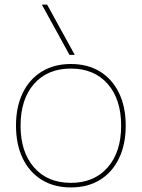

<svg xmlns="http://www.w3.org/2000/svg" viewBox="-20 -810 620 840"><path d="M290 10Q217 10 163 -23Q109 -56 79.5 -117Q50 -178 50 -260Q50 -343 79.5 -403.5Q109 -464 163 -497Q217 -530 290 -530Q364 -530 417.5 -497Q471 -464 500.5 -403.5Q530 -343 530 -260Q530 -178 500.5 -117Q471 -56 417.5 -23Q364 10 290 10ZM290 -10Q392 -10 451 -77.5Q510 -145 510 -260Q510 -376 451 -443Q392 -510 290 -510Q188 -510 129 -443Q70 -376 70 -260Q70 -145 129 -77.5Q188 -10 290 -10ZM284 -570 163 -790H186L307 -570Z"/></svg>

Font: M PLUS 2 Thin Thin
Style: Regular
Weight: 250
Version: Version 1.001